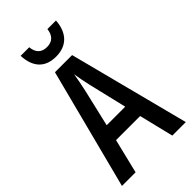

<svg xmlns="http://www.w3.org/2000/svg" viewBox="-276 -997 1076 1076"><g transform="rotate(-45 262.5 -458.5)"><path d="M261 -773C346 -773 397 -825 403 -917H335C330 -871 305 -847 263 -847C219 -847 195 -872 191 -917H123C127 -824 174 -773 261 -773ZM9 0H117L167 -205H358L408 0H515L330 -716H194ZM189 -301 240 -519C249 -559 256 -595 262 -632C266 -605 272 -571 282 -528L336 -301Z"/></g></svg>

Font: Kathrein 67 Medium Condensed
Style: Regular
Weight: 500
Width: 3
Designer: Lazydogs Typefoundry, based on Open Sans by Ascender Corporation
Foundry: Lazydogs Typefoundry
Version: Version 1.003;PS 001.003;hotconv 1.0.88;makeotf.lib2.5.64775